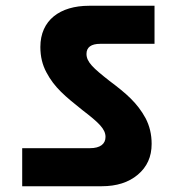

<svg xmlns="http://www.w3.org/2000/svg" viewBox="-20 -692 637 666"><path d="M57 -46H333C384 -46 426 -59 458 -86C490 -113 506 -148 506 -193C506 -226 499 -255 485 -282C456 -335 419 -367 359 -412C303 -456 280 -477 280 -505C280 -528 296 -540 328 -540H516V-672H289C188 -672 120 -622 120 -529C120 -496 127 -467 141 -441C169 -388 206 -358 266 -310C322 -267 346 -245 346 -217C346 -193 328 -178 292 -178H57Z"/></svg>

Font: Poppins
Style: Bold
Weight: 700
Designer: Ninad Kale (Devanagari), Jonny Pinhorn (Latin)
Foundry: Indian Type Foundry
Version: 4.004